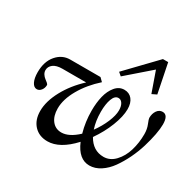

<svg xmlns="http://www.w3.org/2000/svg" viewBox="-152 -869 1076 1052"><g transform="rotate(30 385.5 -342.5)"><path d="M439 -498 418.5 -515.6 591.8 -695.8H625L662.1 -512.2L632.8 -498L587.4 -627ZM268.1 11.2Q215.3 11.2 183.3 -22.9Q151.4 -57.1 151.4 -114.3Q151.4 -174.8 189.2 -245.1Q227.1 -315.4 291.5 -374.5H142.1Q103.5 -374.5 84 -359.4Q64.5 -344.2 64.5 -321.8Q64.5 -308.6 72 -297.1Q79.6 -285.6 88.6 -279.1Q97.7 -272.5 105.2 -265.9Q112.8 -259.3 112.8 -254.4Q112.8 -235.4 101.6 -221.2Q90.3 -207 75.2 -207Q56.2 -207 44.7 -229.7Q33.2 -252.4 33.2 -290.5Q33.2 -358.4 68.1 -398.9Q103 -439.5 153.3 -439.5H344.7L365.7 -418.9Q302.2 -362.3 264.9 -296.9Q227.5 -231.4 227.5 -173.8Q227.5 -126 250 -97.4Q272.5 -68.8 310.1 -68.8Q357.9 -68.8 413.1 -120.6Q394.5 -186 394.5 -256.3Q394.5 -306.2 404.5 -347.7Q414.6 -389.2 437.7 -417Q460.9 -444.8 493.7 -444.8Q524.9 -444.8 543.2 -422.4Q561.5 -399.9 561.5 -360.8Q561.5 -314.9 537.4 -253.2Q513.2 -191.4 473.1 -134.3Q509.8 -68.8 576.7 -68.8Q617.7 -68.8 648.9 -102.1Q680.2 -135.3 694.8 -184.3Q709.5 -233.4 709.5 -288.6Q709.5 -320.3 698.7 -346.2Q688 -372.1 688 -379.4Q688 -406.7 701.2 -425.8Q714.4 -444.8 735.8 -444.8Q771 -444.8 771 -385.3Q771 -358.4 763.7 -319.6Q756.3 -280.8 742.9 -236.3Q729.5 -191.9 708.3 -147.9Q687 -104 661.6 -68.4Q636.2 -32.7 602.5 -10.7Q568.8 11.2 533.2 11.2Q465.3 11.2 427.7 -77.6Q345.7 11.2 268.1 11.2ZM441.4 -275.4Q441.4 -218.3 457 -171.4Q486.8 -211.9 505.4 -255.9Q523.9 -299.8 523.9 -331.5Q523.9 -357.9 513.9 -373.8Q503.9 -389.6 488.3 -389.6Q465.3 -389.6 453.4 -357.2Q441.4 -324.7 441.4 -275.4Z"/></g></svg>

Font: Elstob
Style: Italic
Weight: 400
Italic angle: -20°
Designer: Peter S. Baker
Version: Version 1.015